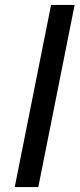

<svg xmlns="http://www.w3.org/2000/svg" viewBox="-20 -762 324 782"><path d="M188 -742H284L136 0H40Z"/></svg>

Font: Montserrat Alternates Medium
Style: Italic
Weight: 500
Italic angle: -11.3°
Designer: Julieta Ulanovsky
Foundry: Julieta Ulanovsky
Version: Version 7.200